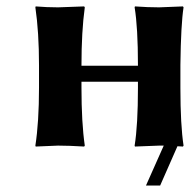

<svg xmlns="http://www.w3.org/2000/svg" viewBox="-20 -452 598 596"><path d="M540 -250C541 -334.3 544.3 -394 549.8 -429.2L547.9 -432.1L474.1 -429.2C450.7 -429.2 425.6 -430.2 398.9 -432.1L397.9 -429.2C404.8 -387.2 408.2 -327.5 408.2 -250V-248H232.9V-249C232.9 -319 236.3 -379.1 243.2 -429.2L241.2 -432.1L160.2 -429.2C136.7 -429.2 113.6 -430.2 90.8 -432.1L89.8 -429.2C97.3 -378.1 101.1 -318 101.1 -249V-180.2C101.1 -108.6 97.3 -48.5 89.8 0L90.8 2.9L160.2 0C182.9 0 210 1 241.2 2.9L243.2 0C236.3 -47.2 232.9 -107.3 232.9 -180.2V-198.2H408.2V-179.2C408.2 -102.1 404.8 -42.3 397.9 0L398.9 2.9L474.1 0H488.3L433.1 124H477.1L530.8 2C537.6 2.3 543.3 2.6 547.9 2.9L549.8 0C543.3 -42.3 540 -102.1 540 -179.2Z"/></svg>

Font: Linux Biolinum G
Style: Bold
Weight: 700
Designer: Philipp H. Poll
Foundry: Philipp H. Poll
Version: Version 1.1.0